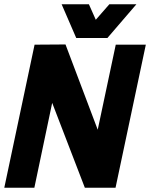

<svg xmlns="http://www.w3.org/2000/svg" viewBox="-22 -874 699 894"><path d="M221 -395 138 0H-2L139 -666L283 -667L433 -270L517 -666H657L516 0H373ZM613 -854 478 -697H333L265 -854H392L424 -782L487 -854Z"/></svg>

Font: Epunda Sans ExtraBold
Style: Italic
Weight: 800
Italic angle: -12.0243°
Designer: Simon Atzbach
Foundry: typofactur
Version: Version 2.204; ttfautohint (v1.8.4.7-5d5b)